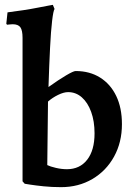

<svg xmlns="http://www.w3.org/2000/svg" viewBox="-20 -762 552 792"><path d="M232 10Q194 10 160 6.5Q126 3 104 -0.5Q82 -4 82 -4L73 -14V-606Q73 -637 64 -649.5Q55 -662 32 -662Q25 -662 18 -661Q11 -660 9 -660L6 -664L11 -711Q43 -715 76 -720Q109 -725 136.5 -730.5Q164 -736 181 -739Q198 -742 198 -742L205 -725Q200 -718 195 -676.5Q190 -635 186.5 -565Q183 -495 180 -403Q222 -433 252.5 -451Q283 -469 292 -469Q350 -469 393 -442Q436 -415 459.5 -366Q483 -317 483 -250Q483 -175 450.5 -116Q418 -57 361 -23.5Q304 10 232 10ZM256 -64Q309 -64 339.5 -103Q370 -142 370 -212Q370 -262 356 -300.5Q342 -339 317.5 -360.5Q293 -382 261 -382Q243 -382 219.5 -370.5Q196 -359 178 -343L175 -81Q187 -75 210.5 -69.5Q234 -64 256 -64Z"/></svg>

Font: Alegreya SemiBold
Style: Regular
Weight: 600
Designer: Juan Pablo del Peral
Foundry: Huerta Tipografica
Version: Version 2.009